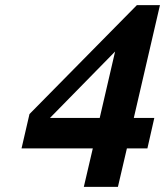

<svg xmlns="http://www.w3.org/2000/svg" viewBox="-20 -729 644 749"><path d="M369 -269 429 -528 175 -269ZM582 -269 555 -150H475L440 0H307L342 -150H64L95 -284L514 -709H604L502 -269Z"/></svg>

Font: Miedinger
Style: Bold-Italic
Weight: 700
Italic angle: -13°
Version: Version 001.000